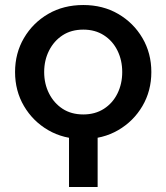

<svg xmlns="http://www.w3.org/2000/svg" viewBox="-20 -542 663 765"><path d="M255 203V-8H369V203ZM312 12Q233 12 172 -23.5Q111 -59 75.5 -119.5Q40 -180 40 -255Q40 -330 75.5 -390.5Q111 -451 172 -486.5Q233 -522 312 -522Q390 -522 451 -486.5Q512 -451 547.5 -390.5Q583 -330 583 -255Q583 -180 547.5 -119.5Q512 -59 451 -23.5Q390 12 312 12ZM312 -86Q359 -86 394 -108.5Q429 -131 448 -169.5Q467 -208 467 -255Q467 -302 448 -340.5Q429 -379 394 -401.5Q359 -424 312 -424Q264 -424 229.5 -401.5Q195 -379 175.5 -340.5Q156 -302 156 -255Q156 -208 175.5 -169.5Q195 -131 229.5 -108.5Q264 -86 312 -86Z"/></svg>

Font: MuseoModerno SemiBold Medium
Style: Regular
Weight: 500
Version: Version 1.001